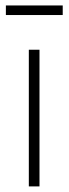

<svg xmlns="http://www.w3.org/2000/svg" viewBox="-20 -666 245 686"><path d="M1 -646.5V-612.3H204.1V-646.5ZM121.1 0V-488.3H83V0Z"/></svg>

Font: Yaldevi Colombo ExtraLight
Style: Regular
Weight: 275
Designer: Sol Matas, Denzil Rajitha, Kosala Senevirathne and Pathum Egodawatta
Foundry: Mooniak
Version: Version 1.020 ; ttfautohint (v1.6)